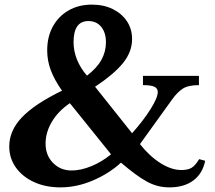

<svg xmlns="http://www.w3.org/2000/svg" viewBox="-20 -800 931 830"><path d="M391 -425 551 -224Q600 -279 631 -328.5Q662 -378 662 -402Q662 -418 647.5 -425Q633 -432 598 -432V-472H840V-432Q794 -432 770.5 -417Q747 -402 724 -370L585 -177Q626 -125 673.5 -95Q721 -65 764 -65Q792 -65 808 -74.5Q824 -84 841 -112L867 -105Q856 -50 816 -20Q776 10 712 10Q660 10 614 -15.5Q568 -41 503 -97Q452 -50 382 -20Q312 10 241 10Q177 10 127 -13Q77 -36 48.5 -76Q20 -116 20 -167Q20 -235 74.5 -292.5Q129 -350 248 -408Q215 -455 199.5 -496.5Q184 -538 184 -582Q184 -641 208.5 -685.5Q233 -730 276.5 -755Q320 -780 377 -780Q428 -780 467 -761Q506 -742 528.5 -708.5Q551 -675 551 -631Q551 -577 513 -529Q475 -481 391 -425ZM356 -473Q399 -506 418.5 -541.5Q438 -577 438 -617Q438 -659 417.5 -684Q397 -709 362 -709Q298 -709 298 -618Q298 -579 313 -542Q328 -505 356 -473ZM460 -133 282 -354Q232 -320 204.5 -274Q177 -228 177 -179Q177 -129 209 -96Q241 -63 290 -63Q329 -63 374.5 -81.5Q420 -100 460 -133Z"/></svg>

Font: Libre Baskerville
Style: Bold
Weight: 700
Designer: Pablo Impallari, Rodrigo Fuenzalida
Foundry: Pablo Impallari, Rodrigo Fuenzalida
Version: Version 1.051; ttfautohint (v1.8.4.7-5d5b)